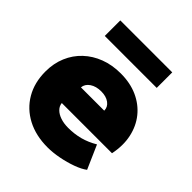

<svg xmlns="http://www.w3.org/2000/svg" viewBox="-203 -865 1014 1014"><g transform="rotate(45 304.0 -358.0)"><path d="M314.5 15Q227 15 161.5 -19.5Q96 -54 59.8 -116Q23.5 -178 23.5 -261Q23.5 -321.5 44.8 -371.8Q66 -422 104.8 -458.5Q143.5 -495 196.2 -515Q249 -535 312.5 -535Q383.5 -535 438.8 -510Q494 -485 530 -440.2Q566 -395.5 579 -335.2Q592 -275 577.5 -204H202.5Q204.5 -183.5 219.8 -168Q235 -152.5 260.5 -143.8Q286 -135 318.5 -135Q366 -135 407 -146Q448 -157 488.5 -181L546.5 -49Q523.5 -31.5 484 -17Q444.5 -2.5 399.5 6.2Q354.5 15 314.5 15ZM215.5 -334H389.5Q389.5 -361 366.5 -378Q343.5 -395 306.5 -395Q268.5 -395 243.2 -378Q218 -361 215.5 -334ZM112.5 -615V-731H500.5V-615Z"/></g></svg>

Font: Geologica Thin Roman Black
Style: Regular
Weight: 900
Version: Version 1.010;gftools[0.9.28]